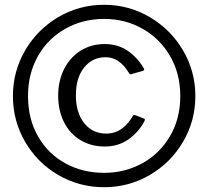

<svg xmlns="http://www.w3.org/2000/svg" viewBox="-20 -772 870 802"><path d="M34 -371Q34 -474 85 -561.5Q136 -649 223.5 -700.5Q311 -752 415 -752Q518 -752 605.5 -700.5Q693 -649 744.5 -561.5Q796 -474 796 -371Q796 -267 744.5 -179.5Q693 -92 605.5 -41Q518 10 415 10Q311 10 223.5 -41Q136 -92 85 -179.5Q34 -267 34 -371ZM733 -371Q733 -465 690 -538.5Q647 -612 574.5 -652.5Q502 -693 415 -693Q327 -693 254 -652.5Q181 -612 139 -538.5Q97 -465 97 -371Q97 -275 139 -202Q181 -129 253.5 -89.5Q326 -50 415 -50Q502 -50 574.5 -90Q647 -130 690 -203Q733 -276 733 -371ZM581 -486Q585 -479 577 -476L528 -462H526Q521 -462 518 -468Q479 -533 421 -533Q366 -533 331.5 -490Q297 -447 297 -374Q297 -301 332 -257.5Q367 -214 423 -214Q460 -214 488 -234Q516 -254 535 -288Q538 -294 547 -290L581 -277Q587 -276 584 -267Q560 -221 517.5 -190.5Q475 -160 417 -160Q361 -160 316.5 -186.5Q272 -213 247.5 -261.5Q223 -310 223 -372Q223 -435 248 -484Q273 -533 317 -560.5Q361 -588 417 -588Q473 -588 514 -559.5Q555 -531 581 -486Z"/></svg>

Font: Libre Franklin
Style: Regular
Weight: 400
Designer: Pablo Impallari, Rodrigo Fuenzalida
Foundry: Impallari Type
Version: Version 1.002; ttfautohint (v1.5)